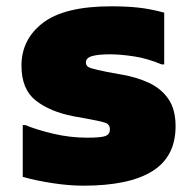

<svg xmlns="http://www.w3.org/2000/svg" viewBox="-20 -580 608 608"><path d="M52 -184H60Q96 -169 149 -156.5Q202 -144 256 -144Q301 -144 314.5 -149.5Q328 -155 328 -170Q328 -186 314 -191Q300 -196 256 -204L212 -212Q139 -226 93.5 -261.5Q48 -297 48 -372Q48 -456 116.5 -508Q185 -560 332 -560Q380 -560 417.5 -556Q455 -552 500 -540V-376H492Q447 -395 404 -401.5Q361 -408 328 -408Q292 -408 272 -402.5Q252 -397 252 -382Q252 -369 268.5 -364Q285 -359 320 -352L364 -344Q412 -336 451 -318Q490 -300 513 -267Q536 -234 536 -180Q536 -84 462.5 -38Q389 8 244 8Q199 8 146.5 0Q94 -8 52 -20Z"/></svg>

Font: Kufam Black
Style: Regular
Weight: 900
Designer: Wael Morcos, Artur Schmal
Foundry: Original Type
Version: Version 1.301; ttfautohint (v1.8.3)